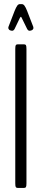

<svg xmlns="http://www.w3.org/2000/svg" viewBox="-20 -919 202 939"><path d="M39.6 -768.6Q34.2 -768.6 28.3 -771.2Q22.5 -773.9 22.5 -777.8Q20.5 -778.3 20.5 -782.2Q20.5 -784.2 21.5 -788.1L51.3 -865.2Q58.6 -883.3 64.2 -891.1Q69.8 -898.9 77.1 -898.9H86.4Q93.8 -898.9 99.6 -891.4Q105.5 -883.8 112.8 -865.2L142.6 -788.1Q143.6 -784.2 143.6 -781.7Q143.6 -777.8 141.6 -777.8Q141.6 -773.9 135.7 -771.2Q129.9 -768.6 124.5 -768.6Q117.7 -768.6 112.8 -777.3L86.4 -831.1Q84 -836.9 82 -836.9Q80.6 -836.9 77.1 -831.1L51.3 -777.3Q46.4 -768.6 39.6 -768.6ZM65.9 0Q59.6 0 57.1 -4.2Q54.7 -8.3 54.7 -22.9V-679.2Q54.7 -693.8 57.1 -698Q59.6 -702.1 65.9 -702.1H98.1Q104.5 -702.1 106.9 -698Q109.4 -693.8 109.4 -679.2V-22.9Q109.4 -8.3 106.9 -4.2Q104.5 0 98.1 0Z"/></svg>

Font: BenchNine Light
Style: Regular
Weight: 300
Version: Version 1 ; ttfautohint (v0.92.18-e454-dirty) -l 8 -r 50 -G 